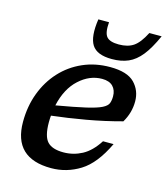

<svg xmlns="http://www.w3.org/2000/svg" viewBox="-111 -815 791 911"><g transform="rotate(15 285.0 -359.0)"><path d="M482 -176Q432 -70.5 366.2 -29.8Q300.5 11 224.5 11Q39.5 11 39.5 -167Q39.5 -243.5 64 -308.8Q88.5 -374 133 -422.5Q177.5 -471 238.5 -498Q299.5 -525 372.5 -525Q457 -525 492.8 -488Q528.5 -451 528.5 -397.5Q528.5 -342 499 -292.5Q414.5 -269.5 326.5 -254Q238.5 -238.5 160 -229.5Q158.5 -213.5 158.5 -196.5Q158.5 -128 182.5 -102.2Q206.5 -76.5 261.5 -76.5Q310 -76.5 352.8 -99.2Q395.5 -122 430 -176ZM350 -461Q289 -461 237.8 -414.2Q186.5 -367.5 167.5 -282Q260 -298 311.8 -310Q363.5 -322 386.8 -333.8Q410 -345.5 415.5 -359.8Q421 -374 421 -394Q421 -424.5 403.2 -442.8Q385.5 -461 350 -461ZM383 -639Q427.5 -639 455.2 -658Q483 -677 509.5 -729H570Q541.5 -665.5 512.8 -629.5Q484 -593.5 449.5 -578.5Q415 -563.5 369 -563.5Q295.5 -563.5 270.8 -602.5Q246 -641.5 259 -729H311.5Q307 -677 322.8 -658Q338.5 -639 383 -639Z"/></g></svg>

Font: Newsreader Caption Medium
Style: Italic
Weight: 500
Italic angle: -17°
Designer: Hugues Gentile
Foundry: Production Type
Version: Version 1.001